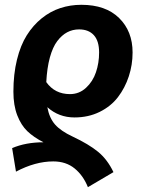

<svg xmlns="http://www.w3.org/2000/svg" viewBox="-20 -566 594 804"><path d="M535.2 -346.2Q535.2 -294.4 519.3 -246.1Q503.4 -197.8 473.9 -159.2Q444.3 -120.6 397.2 -97.4Q350.1 -74.2 292 -74.2Q226.1 -74.2 178.2 -117.2Q186.5 -71.8 210.7 -44.4Q234.9 -17.1 284.2 5.9Q351.6 37.6 390.6 69.6Q429.7 101.6 455.1 154.8L348.1 217.8Q328.6 168.9 292.5 139.4Q256.3 109.9 203.1 109.9Q127.9 109.9 46.9 152.8L30.8 54.2Q87.9 29.8 162.1 29.8Q121.1 8.8 94.7 -16.4Q68.4 -41.5 52.2 -83.3Q36.1 -125 36.1 -182.1Q36.1 -255.4 51 -315.9Q65.9 -376.5 92.3 -418.5Q118.7 -460.4 154.8 -489.5Q190.9 -518.6 232.7 -532.2Q274.4 -545.9 320.8 -545.9Q422.4 -545.9 478.8 -490.5Q535.2 -435.1 535.2 -346.2ZM173.8 -222.2Q209.5 -171.9 272.9 -171.9Q311.5 -171.9 340.1 -198.2Q368.7 -224.6 381.8 -263.4Q395 -302.2 395 -346.2Q395 -394.5 373 -418.7Q351.1 -442.9 311 -442.9Q284.2 -442.9 261.5 -430.9Q238.8 -418.9 219.7 -393.8Q200.7 -368.7 188.7 -325Q176.8 -281.2 173.8 -222.2Z"/></svg>

Font: FiraGO SemiBold
Style: Italic
Weight: 600
Italic angle: -8°
Designer: bBox Type GmbH
Foundry: bBox Type GmbH
Version: Version 1.001;PS 001.001;hotconv 1.0.88;makeotf.lib2.5.64775